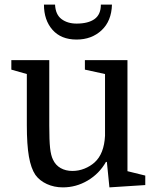

<svg xmlns="http://www.w3.org/2000/svg" viewBox="-20 -800 673 830"><path d="M193 -540V-257Q193 -193 196.5 -160.5Q200 -128 209 -110Q220 -86 242 -73.5Q264 -61 293 -61Q320 -61 345 -71Q370 -81 389 -98Q430 -135 434 -213V-480L347 -499V-540H531V-60L608 -41V0L453 10L442 -100H438Q409 -49 359 -19.5Q309 10 252 10Q214 10 182.5 -4.5Q151 -19 133 -44Q114 -72 105 -123Q96 -174 96 -259V-480L29 -499V-540ZM464 -780H416Q416 -737 388.5 -717.5Q361 -698 311 -698Q272 -698 246 -717.5Q220 -737 218 -780H170Q170 -713 207 -671Q244 -629 311 -629Q376 -629 419 -669Q462 -709 464 -780Z"/></svg>

Font: Domine
Style: Regular
Weight: 400
Designer: Pablo Impallari, Rodrigo Fuenzalida, Brenda Gallo
Foundry: Pablo Impallari, Rodrigo Fuenzalida, Brenda Gallo
Version: Version 2.000